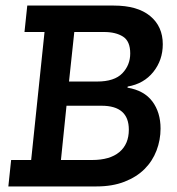

<svg xmlns="http://www.w3.org/2000/svg" viewBox="-20 -670 636 690"><path d="M389 -650Q474 -650 519.5 -612.5Q565 -575 565 -511Q565 -454 531 -411.5Q497 -369 439 -359L438 -355Q498 -345 527.5 -305.5Q557 -266 557 -208Q557 -167 542.5 -129Q528 -91 499.5 -62.5Q471 -34 427.5 -17Q384 0 327 0H10L20 -95H92L140 -555H68L78 -650ZM311 -95Q375 -95 409 -123.5Q443 -152 443 -204Q443 -290 345 -290H219L199 -95ZM329 -377Q391 -377 419.5 -406.5Q448 -436 448 -478Q448 -522 422 -538.5Q396 -555 354 -555H247L228 -377Z"/></svg>

Font: Zilla Slab SemiBold
Style: Regular
Weight: 600
Designer: Typotheque.com
Foundry: Typotheque type foundry
Version: Version 1.0; 2017